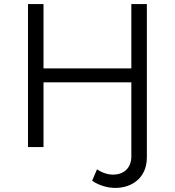

<svg xmlns="http://www.w3.org/2000/svg" viewBox="-20 -720 856 940"><path d="M431 165C465 188 506 200 545 200C625 200 699 151 699 51V-700H623V-385H193V-700H117V0H193V-317H623V46C623 106 582 135 534 135C508 135 480 126 455 109Z"/></svg>

Font: Montserrat-Alt1
Style: Regular
Weight: 400
Designer: Differentunic
Foundry: Differentunic
Version: Version 7.222